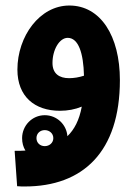

<svg xmlns="http://www.w3.org/2000/svg" viewBox="-20 -404 497 695"><path d="M70 271C280 271 414 146 414 -114C414 -274 344 -384 231 -384C124 -384 43 -273 43 -152C43 -55 105 -3 197 -3C225 -3 252 -8 276 -18C267 31 249 65 224 89C221 47 186 13 142 13C96 13 60 51 60 96C60 113 64 128 72 141C60 142 47 142 33 142L42 270C53 271 61 271 70 271ZM170 -176C170 -224 195 -267 225 -267C264 -267 282 -212 284 -130C266 -124 247 -121 230 -121C195 -121 170 -137 170 -176ZM142 125C125 125 112 113 112 96C112 79 125 67 142 67C159 67 173 79 173 96C173 113 159 125 142 125Z"/></svg>

Font: Noto Sans Arabic UI Cn
Style: Bold
Weight: 700
Width: 3
Designer: Monotype Design Team, Nadine Chahine and Nizar Qandah
Foundry: Monotype Imaging Inc.
Version: Version 2.010